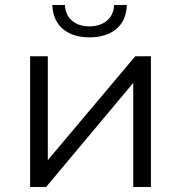

<svg xmlns="http://www.w3.org/2000/svg" viewBox="-20 -751 728 771"><path d="M339 -601C428 -601 488 -647 489 -731H438C437 -678 396 -645 339 -645C282 -645 242 -678 241 -731H190C193 -647 251 -601 339 -601ZM165 0 515 -418V0H586V-525H523L172 -108V-525H101V0Z"/></svg>

Font: Montserrat Z
Style: Regular
Weight: 400
Designer: Julieta Ulanovsky
Foundry: Julieta Ulanovsky
Version: Version 8.000